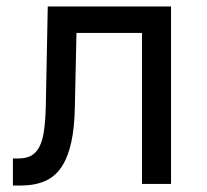

<svg xmlns="http://www.w3.org/2000/svg" viewBox="-20 -570 640 595"><path d="M128 -550H510V0H420V-468H217L212 -240Q211 -174 200.5 -127.5Q190 -81 170 -51.5Q150 -22 118.5 -8.5Q87 5 43 5H20V-79H38Q61 -79 76.5 -87.5Q92 -96 102 -115Q112 -134 116.5 -166Q121 -198 122 -244Z"/></svg>

Font: JetBrainsMono NF
Style: Regular
Weight: 400
Monospace: yes
Designer: Philipp Nurullin, Konstantin Bulenkov
Foundry: JetBrains
Version: Version 1.0.2; ttfautohint (v1.8.3)